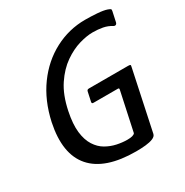

<svg xmlns="http://www.w3.org/2000/svg" viewBox="-159 -807 906 941"><g transform="rotate(-30 294.0 -336.0)"><path d="M460 -26Q457 -13 440 -6Q423 1 398 3.5Q373 6 345 6Q170 6 96.5 -78Q23 -162 57 -325Q81 -435 138.5 -514Q196 -593 277 -635.5Q358 -678 449 -678Q481 -678 516.5 -675.5Q552 -673 572 -666Q582 -662 585.5 -659.5Q589 -657 587 -648L576 -597Q574 -584 568 -581Q562 -578 555 -582Q533 -596 507 -601Q481 -606 450 -606Q417 -606 374 -593.5Q331 -581 287 -550.5Q243 -520 207.5 -467Q172 -414 155 -332Q141 -264 146.5 -217.5Q152 -171 171.5 -140.5Q191 -110 219 -94Q247 -78 277.5 -71.5Q308 -65 336 -65Q371 -65 379 -77L426 -296Q427 -302 425.5 -303.5Q424 -305 419 -305H283Q277 -305 275 -307Q273 -309 274 -315L285 -366Q286 -372 289 -374.5Q292 -377 298 -377H519Q530 -377 532 -374.5Q534 -372 531 -361Z"/></g></svg>

Font: Glory Thin Medium
Style: Italic
Weight: 500
Italic angle: -12°
Version: Version 1.011